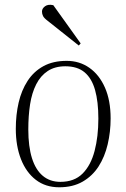

<svg xmlns="http://www.w3.org/2000/svg" viewBox="-20 -780 536 814"><path d="M231 14Q173 14 132 -17.5Q91 -49 69 -105Q47 -161 47 -234Q47 -293 59 -345Q71 -397 97 -437Q123 -477 164 -499.5Q205 -522 263 -522Q317 -522 359 -492.5Q401 -463 425 -408.5Q449 -354 449 -278Q449 -221 436.5 -168Q424 -115 398 -74.5Q372 -34 330.5 -10Q289 14 231 14ZM236 -9Q295 -9 330 -44Q365 -79 381 -140Q397 -201 397 -277Q397 -349 383 -398.5Q369 -448 338.5 -473.5Q308 -499 257 -499Q213 -499 182.5 -479Q152 -459 133.5 -422.5Q115 -386 107.5 -337.5Q100 -289 100 -231Q100 -159 115.5 -109.5Q131 -60 161.5 -34.5Q192 -9 236 -9ZM322 -596 314 -587 183 -691Q167 -703 162.5 -712Q158 -721 158 -731Q158 -744 171 -753.5Q184 -763 206 -758Z"/></svg>

Font: Literata 60pt ExtraLight
Style: Italic
Weight: 250
Italic angle: -2°
Designer: Latin by Veronika Burian and Jose Scaglione. Greek by Irene Vlachou. Cyrillic by Vera Evstafieva
Foundry: TypeTogether
Version: Version 3.103;gftools[0.9.29]